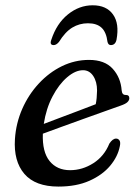

<svg xmlns="http://www.w3.org/2000/svg" viewBox="-20 -695 516 726"><path d="M433 -141.5Q425.5 -103 396.5 -68.2Q367.5 -33.5 318.2 -11.5Q269 10.5 201 10.5Q113.5 10.5 72.2 -37.5Q31 -85.5 36.5 -169.5Q40.5 -229.5 64.2 -283.5Q88 -337.5 126.8 -379.2Q165.5 -421 214.2 -444.8Q263 -468.5 316.5 -468.5Q376 -468.5 406.2 -435Q436.5 -401.5 440 -353.5Q441.5 -336 454.5 -336Q469 -336.5 469 -323.5Q469 -316 462 -309Q455 -302 436 -295.5Q413.5 -287.5 376.2 -274.2Q339 -261 296 -245.5Q253 -230 212.2 -215.2Q171.5 -200.5 142 -189.5Q139.5 -120.5 167.5 -86Q195.5 -51.5 245 -51.5Q291.5 -51.5 332.8 -77.8Q374 -104 393.5 -152Q406 -171 419 -171Q427 -171 431.8 -164Q436.5 -157 433 -141.5ZM294 -429.5Q265 -429.5 233.8 -402.8Q202.5 -376 178.5 -330.2Q154.5 -284.5 145.5 -226.5Q173.5 -237 209 -250.5Q244.5 -264 279.8 -277.2Q315 -290.5 342 -301Q346.5 -322 347 -352.5Q347 -386 332.5 -407.8Q318 -429.5 294 -429.5ZM312.5 -607Q280.5 -607 253.5 -590.8Q226.5 -574.5 203 -536.5Q193 -524.5 183 -524.5Q166.5 -524.5 174 -544.5Q194 -606 236.8 -640.5Q279.5 -675 330.5 -675Q382.5 -675 407.2 -640.5Q432 -606 420.5 -544.5Q416 -524.5 399 -524.5Q389.5 -524.5 386.5 -536.5Q382 -573.5 364 -590.2Q346 -607 312.5 -607Z"/></svg>

Font: Fraunces 9pt S000
Style: Italic
Weight: 400
Italic angle: -16°
Version: Version 1.000; ttfautohint (v1.8.3)